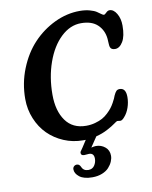

<svg xmlns="http://www.w3.org/2000/svg" viewBox="-100 -786 860 1089"><g transform="rotate(-10 330.0 -242.0)"><path d="M326.7 13.2Q269 13.2 217 -8.8Q165 -30.8 127 -68.6Q88.9 -106.4 66.7 -160.2Q44.4 -213.9 44.4 -274.4Q44.4 -365.2 77.4 -447.5Q110.4 -529.8 164.6 -587.4Q218.8 -645 289.8 -679Q360.8 -712.9 435.1 -712.9Q466.8 -712.9 492.4 -705.8Q518.1 -698.7 530.5 -690.2Q543 -681.6 552.7 -674.6Q562.5 -667.5 566.9 -667.5Q572.8 -667.5 582.3 -677.5Q591.8 -687.5 602.1 -687.5Q625.5 -687.5 642.8 -658.7Q660.2 -629.9 660.2 -588.9Q660.2 -527.8 641.1 -496.6Q622.1 -465.3 596.2 -465.3Q573.2 -465.3 567.9 -481.9Q565.4 -489.3 564.9 -505.9Q564.5 -522.5 563.5 -530.3Q558.6 -579.6 525.4 -611.3Q492.2 -643.1 430.2 -643.1Q367.2 -643.1 314.2 -592.8Q261.2 -542.5 231 -457Q200.7 -371.6 200.7 -271.5Q200.7 -178.2 241.2 -121.6Q281.7 -64.9 359.4 -64.9Q386.7 -64.9 411.4 -71.8Q436 -78.6 453.4 -88.1Q470.7 -97.7 486.3 -112.5Q502 -127.4 511 -139.2Q520 -150.9 528.8 -166.7Q537.6 -182.6 540.5 -189.5Q543.5 -196.3 546.9 -205.6Q554.7 -222.7 561.8 -230Q568.8 -237.3 581.1 -237.3Q617.2 -237.3 617.2 -185.1Q617.2 -154.3 606.9 -124.8Q596.7 -95.2 578.6 -75.2Q573.2 -69.3 570.6 -66.7Q567.9 -64 563.2 -61.5Q558.6 -59.1 553.2 -59.1Q550.8 -59.1 545.9 -60.1Q541 -61 536.6 -61Q533.2 -61 517.1 -49.1Q501 -37.1 470.7 -21Q440.4 -4.9 404.8 3.9L365.7 62Q382.3 57.6 392.6 57.6Q422.9 57.6 445.3 76.2Q467.8 94.7 467.8 126.5Q467.8 142.6 460.4 159.9Q453.1 177.2 438.7 193.1Q424.3 209 399.4 219Q374.5 229 343.3 229Q293.9 229 269 209.5Q244.1 189.9 244.1 166Q244.1 155.8 251 149.2Q257.8 142.6 268.1 142.6Q282.2 142.6 290 160.2Q299.8 184.1 327.6 184.1Q351.1 184.1 363 166.3Q375 148.4 375 127Q375 94.7 346.2 94.7Q342.3 94.7 333.7 95.7Q325.2 96.7 319.3 96.7Q300.3 96.7 300.3 81.5Q300.3 77.1 302 74Q303.7 70.8 308.6 64.5Q313.5 58.1 316.4 53.2L342.3 13.2Z"/></g></svg>

Font: Cooper* SemiBold
Style: Italic
Weight: 600
Italic angle: -7°
Designer: Owen Earl
Foundry: indestructible type*
Version: Version 0.001